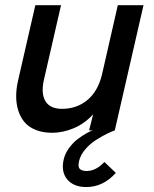

<svg xmlns="http://www.w3.org/2000/svg" viewBox="-20 -508 600 748"><path d="M317.4 158.2Q354 158.2 386.7 123L431.2 165.5Q381.8 220.7 316.4 220.7Q267.1 220.7 242.2 191.2Q217.3 161.6 228 113.8Q233.4 89.8 249.5 68.1Q265.6 46.4 284.2 32.7Q302.7 19 317.9 10.7Q333 2.4 341.8 0H327.1L342.8 -62.5Q309.1 -25.9 266.8 -8.3Q224.6 9.3 183.1 9.3Q146.5 9.3 118.9 -2Q91.3 -13.2 75.2 -32.5Q59.1 -51.8 51 -77.9Q43 -104 43 -133.1Q43 -162.1 50.3 -193.8L117.7 -487.8H217.8L151.9 -200.7Q138.7 -145.5 156.5 -114.7Q174.3 -84 221.7 -84Q279.3 -84 320.6 -118.4Q361.8 -152.8 377.4 -217.8L439 -487.8H539.1L427.2 0Q414.6 4.4 396.5 13.2Q378.4 22 354.7 36.9Q331.1 51.8 312.3 73.7Q293.5 95.7 288.1 119.1Q282.7 141.6 290.8 149.9Q298.8 158.2 317.4 158.2Z"/></svg>

Font: HK Grotesk SmBold Legacy Italic
Style: Regular
Weight: 600
Italic angle: -13°
Designer: Alfredo Marco Pradil
Foundry: Hanken Design Co.
Version: Version 2.022;PS 002.022;hotconv 1.0.88;makeotf.lib2.5.64775